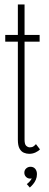

<svg xmlns="http://www.w3.org/2000/svg" viewBox="-20 -680 218 860"><path d="M111 9Q99 9 87.2 4.2Q75.5 -0.5 67.8 -14Q60 -27.5 60 -54.5V-493.5H3.5V-523.5H60Q60 -543.5 60 -568Q60 -592.5 60 -616.8Q60 -641 60 -660H90V-523.5H157.5V-493.5H90V-54.5Q90 -33 97.8 -26.5Q105.5 -20 113.5 -20Q124 -20 130.5 -24.8Q137 -29.5 141 -34.5L159 -11Q152.5 -3.5 139.2 2.8Q126 9 111 9ZM113.5 160 100 144.5Q105 141.5 113.2 132.5Q121.5 123.5 121.5 118Q120.5 120 115.5 120Q104 120 96.5 112.2Q89 104.5 89 93.5Q89 82 97.2 74.5Q105.5 67 116.5 67Q130 67 137.8 76.2Q145.5 85.5 145.5 100Q145.5 113.5 140.5 125Q135.5 136.5 128 145.2Q120.5 154 113.5 160Z"/></svg>

Font: Imbue Thin 10pt Thin
Style: Regular
Weight: 250
Version: Version 1.102